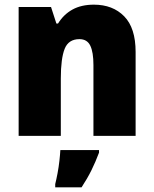

<svg xmlns="http://www.w3.org/2000/svg" viewBox="-20 -583 661 824"><path d="M383 -563Q464 -563 513 -513Q562 -463 562 -360V0H381V-304Q381 -359 367.5 -387Q354 -415 321 -415Q274 -415 257.5 -373.5Q241 -332 241 -246V0H60V-553H199L222 -482H229Q253 -521 291 -542Q329 -563 383 -563ZM405 72Q390 112 372.5 147.5Q355 183 330 221H217V207Q222 187 227 160.5Q232 134 235 107Q238 80 239 61H405Z"/></svg>

Font: Noto Sans Bengali SemiCondensed Black
Style: Regular
Weight: 900
Width: 4
Designer: Joana Ranito - Universal Thirst; Jelle Bosma - Monotype Design Team
Foundry: Universal Thirst ehf.
Version: Version 3.000; ttfautohint (v1.8.4.7-5d5b)